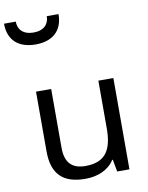

<svg xmlns="http://www.w3.org/2000/svg" viewBox="-137 -1028 857 1110"><g transform="rotate(-10 291.5 -472.5)"><path d="M125 -805C223 -805 285 -856 285 -955H216C216 -910 187 -875 125 -875C63 -875 34 -910 34 -955H-35C-35 -856 27 -805 125 -805ZM533 -536H445V-257C445 -132 406 -63 287 -63C206 -63 168 -105 168 -191V-536H79V-185C79 -49 145 10 274 10C343 10 409 -15 444 -71H448L461 0H533Z"/></g></svg>

Font: Noto Sans Tifinagh Agraw Imazighen
Style: Regular
Weight: 400
Designer: JamraPatel
Foundry: JamraPatel LLC
Version: Version 2.006